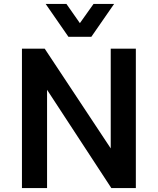

<svg xmlns="http://www.w3.org/2000/svg" viewBox="-20 -951 797 971"><path d="M91 0V-705H206L545 -193H540V-705H667V0H543L212 -506H218V0ZM326 -765 211 -931H316L384 -834L453 -931H557L442 -765Z"/></svg>

Font: Nunito Sans 7pt SemiCondensed
Style: Bold
Weight: 700
Width: 4
Designer: Vernon Adams
Foundry: Vernon Adams
Version: Version 3.101;gftools[0.9.27]